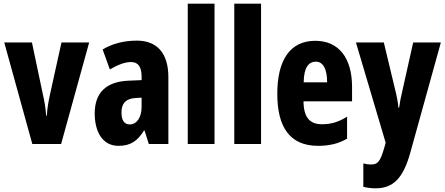

<svg xmlns="http://www.w3.org/2000/svg" viewBox="-20 -780 2411 1040"><path d="M155 0H311L463 -550H313L250 -265C241 -223 235 -186 234 -154H230C227 -195 221 -232 212 -270L153 -550H3Z M721 -560C651 -560 587 -543 536 -512L575 -404C621 -431 659 -444 690 -444C729 -444 747 -417 747 -364V-346L677 -343C558 -338 493 -281 493 -165C493 -76 529 10 622 10C688 10 725 -17 760 -73H763L786 0H892V-362C892 -494 829 -560 721 -560ZM713 -249 747 -251V-201C747 -143 720 -106 683 -106C654 -106 638 -127 638 -171C638 -221 663 -246 713 -249Z M1142 0V-760H997V0Z M1394 0V-760H1249V0Z M1688 -559C1552 -559 1482 -456 1482 -272C1482 -94 1548 10 1703 10C1763 10 1815 -2 1860 -29V-148C1812 -118 1772 -107 1724 -107C1657 -107 1625 -145 1624 -231H1887V-309C1887 -466 1815 -559 1688 -559ZM1691 -446C1729 -446 1752 -408 1752 -334H1625C1626 -415 1652 -446 1691 -446Z M1908 -550 2069 -7 2063 15C2040 95 2028 111 1988 111C1975 111 1961 109 1948 105V232C1969 237 1990 240 2014 240C2109 240 2164 187 2203 45L2368 -550H2218L2161 -295C2151 -253 2145 -222 2142 -197H2138C2136 -224 2129 -261 2120 -296L2059 -550Z"/></svg>

Font: Noto Sans Arabic UI XCn XBd
Style: Regular
Weight: 800
Width: 2
Designer: Monotype Design Team, Nadine Chahine and Nizar Qandah
Foundry: Monotype Imaging Inc.
Version: Version 2.010